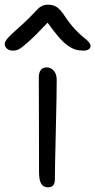

<svg xmlns="http://www.w3.org/2000/svg" viewBox="-65 -781 403 812"><path d="M-9.8 -566.9Q-25.9 -566.9 -35.4 -575.2Q-44.9 -583.5 -44.9 -595.2Q-44.9 -605.5 -31.5 -620.6Q-18.1 -635.7 34.2 -682.1Q52.2 -698.7 70.3 -717.5Q88.4 -736.3 95.5 -743.7Q102.5 -751 113.3 -756.1Q124 -761.2 138.2 -761.2Q160.2 -761.2 175.8 -750.7Q191.4 -740.2 210.9 -710Q231.4 -679.2 253.4 -656Q275.4 -632.8 288.1 -623.3Q300.8 -613.8 309.3 -604.5Q317.9 -595.2 317.9 -585.9Q317.9 -577.6 309.8 -572.3Q301.8 -566.9 289.1 -566.9Q270 -566.9 255.4 -571Q240.7 -575.2 222.7 -587.6Q204.6 -600.1 184.1 -623.5Q163.6 -647 136.2 -685.1Q86.4 -631.8 56.2 -605Q25.9 -578.1 14.4 -572.5Q2.9 -566.9 -9.8 -566.9ZM138.2 11.2Q118.2 11.2 109.1 -4.2Q100.1 -19.5 100.1 -53.2Q100.1 -178.2 99.6 -295.2Q99.1 -412.1 99.1 -454.1Q99.1 -473.6 107.4 -484.9Q115.7 -496.1 131.8 -496.1Q149.9 -496.1 162.1 -482.4Q174.3 -468.8 174.8 -444.8Q175.3 -403.3 171.1 -230.7Q167 -58.1 167 -21Q167 11.2 138.2 11.2Z"/></svg>

Font: Shantell Sans Normal
Style: Regular
Weight: 300
Designer: Stephen Nixon, Anya Danilova, Shantell Martin
Foundry: Arrow Type
Version: Version 1.006;[559af2be0]